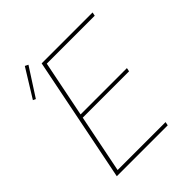

<svg xmlns="http://www.w3.org/2000/svg" viewBox="-207 -879 1008 1008"><g transform="rotate(-45 297.0 -375.5)"><path d="M454 0H76L216 -698H594L590 -678H234L171 -364H515L511 -344H167L102 -20H458ZM162 -742 62 -587 47 -594 144 -751Z"/></g></svg>

Font: IBM Plex Sans Thin
Style: Italic
Weight: 250
Italic angle: -11.31°
Designer: Mike Abbink, Paul van der Laan, Pieter van Rosmalen
Foundry: Bold Monday
Version: Version 3.201